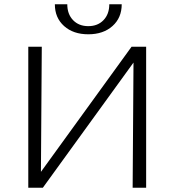

<svg xmlns="http://www.w3.org/2000/svg" viewBox="-20 -876 814 896"><path d="M236 -856H294Q294 -810 321 -782Q348 -754 392 -754Q436 -754 463 -782Q490 -810 490 -856H548Q548 -793 505 -754.5Q462 -716 392 -716Q322 -716 279 -754.5Q236 -793 236 -856ZM662 0H599L603 -584L180 0H112V-658H175L171 -74L594 -658H662Z"/></svg>

Font: Isabella Sans
Style: Regular
Weight: 400
Designer: Original fonts by Christian Thalmann (Catharsis Fonts), Modifications by Cristiano Sobral
Version: Version 0.002;July 12, 2020;FontCreator 13.0.0.2655 64-bit; 